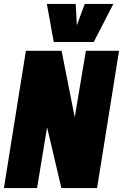

<svg xmlns="http://www.w3.org/2000/svg" viewBox="-32 -959 627 979"><path d="M-12 0 100 -700H282L349 -361L406 -700H575L463 0H281L208 -310L157 0ZM546 -939 446 -745H242L207 -939H354L360 -830L400 -939Z"/></svg>

Font: Georama Semi Condensed Black
Style: Italic
Weight: 900
Width: 4
Italic angle: -9°
Designer: Jean-Baptiste Levee
Foundry: Production Type
Version: Version 1.000